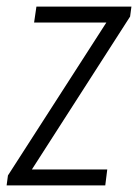

<svg xmlns="http://www.w3.org/2000/svg" viewBox="-33 -560 417 580"><path d="M-9 -30 307 -521 305 -492H70L77 -540H364L360 -510L44 -18L45 -48H291L285 0H-13Z"/></svg>

Font: Pathway Extreme Condensed Thin
Style: Italic
Weight: 250
Width: 3
Italic angle: -8°
Version: Version 1.001;gftools[0.9.26]